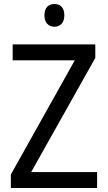

<svg xmlns="http://www.w3.org/2000/svg" viewBox="-20 -1001 535 955"><path d="M251 -981C221 -981 201 -963 201 -925C201 -887 222 -868 251 -868C279 -868 300 -887 300 -925C300 -963 280 -981 251 -981ZM463 -66V-145H135L454 -713V-780H43V-701H352L34 -133V-66Z"/></svg>

Font: Noto Sans Malayalam UI SemiCondensed
Style: Regular
Weight: 400
Width: 4
Designer: Jelle Bosma - Monotype Design Team
Foundry: Monotype Imaging Inc.
Version: Version 2.104